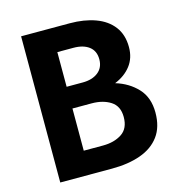

<svg xmlns="http://www.w3.org/2000/svg" viewBox="-104 -794 840 888"><g transform="rotate(-15 315.5 -350.0)"><path d="M585 -199Q585 -130 552.5 -86Q520 -42 461 -21Q402 0 324 0H76V-700H309Q378 -700 431.5 -680.5Q485 -661 515 -621.5Q545 -582 545 -523Q545 -471 517 -434.5Q489 -398 440 -378Q503 -359 544 -315Q585 -271 585 -199ZM296 -586H219V-420H296Q342 -420 370 -442Q398 -464 398 -504Q398 -544 370.5 -565Q343 -586 296 -586ZM219 -114H311Q365 -114 401.5 -138Q438 -162 438 -217Q438 -269 401.5 -292.5Q365 -316 311 -316H219Z"/></g></svg>

Font: Von Semi
Style: Regular
Weight: 600
Version: Version 4.000; ttfautohint (v1.8.4.7-5d5b)